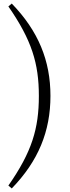

<svg xmlns="http://www.w3.org/2000/svg" viewBox="-20 -839 395 1077"><path d="M198 -301C198 -118 159 13 27 202L46 218C195 64 263 -102 263 -301C263 -499 195 -665 46 -819L27 -803C158 -614 198 -483 198 -301Z"/></svg>

Font: Noto Serif CJK JP Light
Style: Regular
Weight: 300
Designer: Ryoko NISHIZUKA 西塚涼子 (kana & ideographs); Frank Grießhammer (Latin, Greek & Cyrillic); Wenlong ZHANG 张文龙 (bopomofo); San
Foundry: Adobe Systems Incorporated
Version: Version 1.001;PS 1.001;hotconv 16.6.54;makeotf.lib2.5.65590